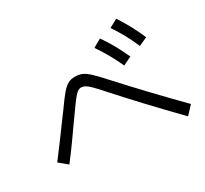

<svg xmlns="http://www.w3.org/2000/svg" viewBox="-145 -970 1227 1148"><g transform="rotate(-30 469.0 -395.5)"><path d="M570.3 -669.9 627 -702.1Q657.7 -658.2 682.1 -614.3Q706.5 -570.3 730.5 -517.6L671.9 -489.3Q630.9 -581.1 570.3 -669.9ZM712.9 -724.6 770.5 -755.9Q802.2 -706.5 825.9 -662.6Q849.6 -618.7 870.1 -570.3L811.5 -543.9Q770 -641.6 712.9 -724.6ZM506.8 -401.4Q467.8 -445.8 446 -467.3Q424.3 -488.8 410.4 -496.8Q396.5 -504.9 382.8 -504.9Q369.1 -504.9 356.7 -495.8Q344.2 -486.8 325.2 -462.6Q306.2 -438.5 268.6 -384.8L255.9 -367.2Q204.1 -293.5 171.1 -247.3Q138.2 -201.2 91.8 -140.6L35.2 -187.5Q81.1 -247.6 127 -310.1Q172.9 -372.6 209 -421.9Q211.9 -424.8 214.1 -428.2Q216.3 -431.6 218.8 -434.6Q263.2 -498 288.1 -527.3Q313 -556.6 333.7 -567.9Q354.5 -579.1 382.8 -579.1Q410.2 -579.1 431.2 -570.1Q452.1 -561 479.2 -535.9Q506.3 -510.7 554.7 -457Q710.4 -285.6 902.3 -90.8L850.6 -35.2Q646 -245.6 506.8 -401.4Z"/></g></svg>

Font: Pretendard JP
Style: Regular
Weight: 400
Designer: Base glyphs from Inter by Rasmus Andersson; Hangeul glyphs from Noto Sans CJK(Source Han Sans) by Jang Soo-young and Kan
Foundry: Kil Hyung-jin
Version: Version 1.309